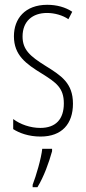

<svg xmlns="http://www.w3.org/2000/svg" viewBox="-20 -559 357 800"><path d="M284 -127C284 -213 235 -244 169 -285C105 -325 74 -352 74 -407C74 -470 115 -505 176 -505C208 -505 242 -495 265 -479L281 -510C253 -529 216 -539 177 -539C84 -539 38 -481 38 -408C38 -329 88 -293 155 -252C214 -215 246 -193 246 -128C246 -63 213 -26 148 -26C106 -26 64 -41 35 -63V-21C60 -5 99 10 149 10C238 10 284 -43 284 -127ZM197 71V61H156C152 101 130 175 116 211V221H136C163 177 184 118 197 71Z"/></svg>

Font: Noto Sans ExtraCondensed ExtraLight
Style: Regular
Weight: 200
Width: 2
Designer: Monotype Design Team
Foundry: Monotype Imaging Inc.
Version: Version 2.013